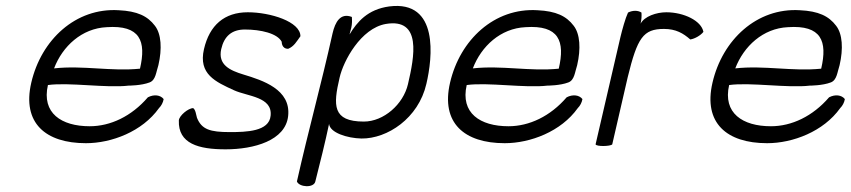

<svg xmlns="http://www.w3.org/2000/svg" viewBox="-20 -500 2911 657"><path d="M87 -217C55 -79 136 -10 274 -10C362 -10 467 -50 524 -130C532 -138 538 -149 540 -161C529 -175 507 -178 486 -167C430 -102 358 -68 287 -68C190 -68 122 -113 144 -209C216 -219 345 -198 420 -207C420 -207 464 -207 492 -218C513 -226 514 -253 522 -277C535 -333 532 -384 510 -412C485 -445 450 -462 386 -465C239 -474 121 -364 87 -217ZM165 -266C194 -342 260 -403 345 -407C460 -415 481 -359 459 -265C360 -255 264 -277 165 -266Z M592 -88C589 -8 660 11 752 11C849 11 957 -19 966 -103C976 -194 879 -225 813 -245C767 -259 725 -278 737 -332C747 -376 773 -399 818 -399C872 -399 929 -386 944 -357C944 -357 943 -333 966 -333C986 -341 995 -358 1008 -376C1008 -426 905 -458 828 -458C748 -458 697 -414 678 -332C658 -246 718 -220 781 -191C827 -170 913 -169 906 -104C901 -50 823 -48 766 -48C699 -48 670 -57 654 -97C651 -108 649 -125 641 -130C624 -130 593 -104 592 -88Z M996 121C1004 141 1054 144 1059 121C1075 58 1093 -14 1106 -76C1109 -46 1168 -27 1217 -26C1305 -25 1412 -95 1439 -213C1460 -302 1483 -500 1312 -478C1238 -468 1202 -425 1176 -382L1182 -405C1185 -418 1185 -430 1184 -442C1145 -457 1127 -425 1118 -386C1078 -206 1036 -57 996 121ZM1142 -234C1155 -292 1215 -403 1300 -418C1424 -439 1398 -306 1376 -212C1360 -143 1293 -84 1225 -84C1117 -84 1120 -140 1142 -234Z M1520 -217C1488 -79 1569 -10 1707 -10C1795 -10 1900 -50 1957 -130C1965 -138 1971 -149 1973 -161C1962 -175 1940 -178 1919 -167C1863 -102 1791 -68 1720 -68C1623 -68 1555 -113 1577 -209C1649 -219 1778 -198 1853 -207C1853 -207 1897 -207 1925 -218C1946 -226 1947 -253 1955 -277C1968 -333 1965 -384 1943 -412C1918 -445 1883 -462 1819 -465C1672 -474 1554 -364 1520 -217ZM1598 -266C1627 -342 1693 -403 1778 -407C1893 -415 1914 -359 1892 -265C1793 -255 1697 -277 1598 -266Z M2018 -6C2021 2 2069 1 2075 -6L2128 -236C2161 -371 2181 -401 2252 -401C2293 -401 2318 -386 2342 -365C2357 -367 2378 -379 2387 -391C2380 -429 2320 -458 2260 -458C2226 -458 2185 -444 2172 -419C2175 -432 2176 -445 2175 -457C2163 -465 2145 -465 2129 -457C2120 -438 2109 -398 2103 -373Z M2418 -217C2386 -79 2467 -10 2605 -10C2693 -10 2798 -50 2855 -130C2863 -138 2869 -149 2871 -161C2860 -175 2838 -178 2817 -167C2761 -102 2689 -68 2618 -68C2521 -68 2453 -113 2475 -209C2547 -219 2676 -198 2751 -207C2751 -207 2795 -207 2823 -218C2844 -226 2845 -253 2853 -277C2866 -333 2863 -384 2841 -412C2816 -445 2781 -462 2717 -465C2570 -474 2452 -364 2418 -217ZM2496 -266C2525 -342 2591 -403 2676 -407C2791 -415 2812 -359 2790 -265C2691 -255 2595 -277 2496 -266Z"/></svg>

Font: Comica
Style: RgIta
Weight: 400
Designer: Jasper
Foundry: KineticPlasma Fonts/Cannot Into Space Fonts
Version: Version 0.89